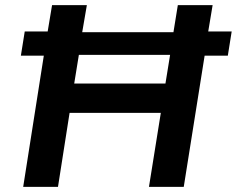

<svg xmlns="http://www.w3.org/2000/svg" viewBox="-20 -725 919 745"><path d="M70 0 150 -509H61L76 -603H165L182 -705H317L299 -600H653L670 -705H805L788 -603H879L864 -509H774L693 0H558L604 -287H250L205 0ZM268 -401H622L640 -512H286Z"/></svg>

Font: Nunito Sans 8pt
Style: Bold Italic
Weight: 700
Italic angle: -9°
Version: Version 3.101;gftools[0.9.27]